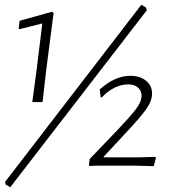

<svg xmlns="http://www.w3.org/2000/svg" viewBox="-20 -693 720 803"><path d="M571 -673 591 -661 594 -650 23 90 4 79 1 68ZM198 -644 204 -638 173 -398 158 -266H115L132 -392L157 -595L62 -571L58 -573L62 -606ZM525 -376Q565 -376 590.5 -355.5Q616 -335 616 -302Q616 -271 591.5 -236.5Q567 -202 507 -138L413 -37L414 -35H567L630 -37L632 -32L623 2L550 0H383L355 1L352 -1L355 -28L473 -151Q527 -208 549.5 -238Q572 -268 572 -293Q572 -313 557.5 -326.5Q543 -340 516 -340Q458 -340 406 -286H401L397 -319Q461 -376 525 -376Z"/></svg>

Font: Alegreya Sans Light
Style: Italic
Weight: 300
Italic angle: -7°
Designer: Juan Pablo del Peral
Foundry: Huerta Tipografica
Version: Version 2.007